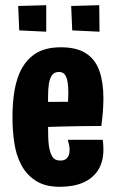

<svg xmlns="http://www.w3.org/2000/svg" viewBox="-20 -707 444 739"><path d="M210 12Q153 12 116.5 -12Q80 -36 60 -76Q42 -111 35 -157.5Q28 -204 28 -256Q28 -304 34 -346.5Q40 -389 54 -423Q74 -471 112.5 -498Q151 -525 214 -525Q276 -525 312 -501Q348 -477 363 -433Q378 -389 378 -329Q378 -305 376 -278Q374 -251 370 -222L241 -304Q242 -317 242.5 -329Q243 -341 243 -352Q243 -375 240 -392.5Q237 -410 229.5 -420Q222 -430 207 -430Q189 -430 180.5 -418Q172 -406 168 -384Q165 -363 165 -334.5Q165 -306 165 -272Q165 -247 165 -224Q165 -201 165.5 -182Q166 -163 168 -147Q172 -119 181.5 -104Q191 -89 212 -89Q225 -89 232.5 -94Q240 -99 244 -108Q248 -117 248 -129Q248 -138 246 -148.5Q244 -159 241 -169H375Q377 -159 377.5 -149.5Q378 -140 378 -131Q378 -85 358 -53Q338 -21 300.5 -4.5Q263 12 210 12ZM65 -214 61 -314 341 -316 370 -222Q370 -222 348.5 -222Q327 -222 292 -221.5Q257 -221 216 -220Q175 -219 135 -217.5Q95 -216 65 -214ZM363 -585 258 -590 254 -684 362 -687ZM158 -585 54 -590 50 -684 158 -687Z"/></svg>

Font: Truculenta Black
Style: Regular
Weight: 900
Version: Version 1.002